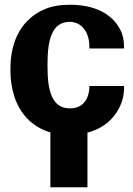

<svg xmlns="http://www.w3.org/2000/svg" viewBox="-20 -558 561 808"><path d="M24 -257C24 -220 30 -185 40 -153C63 -81 113 -24 192 -1V230H348V0C383 -9 413 -25 436 -45C471 -76 502 -125 502 -188V-196H356V-189C353 -133 323 -102 274 -102C198 -102 180 -177 180 -276V-292C180 -390 199 -466 273 -466C322 -466 356 -425 356 -362V-354H502V-362C502 -388 497 -413 485 -435C452 -498 381 -538 275 -538C233 -538 196 -532 165 -518C76 -479 24 -392 24 -271Z"/></svg>

Font: Aerodynamic
Style: Bd
Weight: 500
Designer: Google
Version: Version 2.000980; 2014